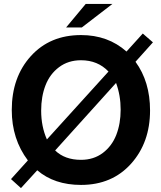

<svg xmlns="http://www.w3.org/2000/svg" viewBox="-20 -920 823 979"><path d="M745.1 -356.9Q745.1 -193.8 648.9 -85.9Q551.8 22.9 393.1 22.9Q256.8 22.9 169.9 -51.8L86.9 39.1L36.1 -6.8L122.1 -102.1Q40 -210.9 40 -358.9Q40 -526.4 137.2 -633.8Q234.4 -741.2 393.1 -741.2Q530.8 -741.2 625 -657.2L708 -749L759.8 -704.1L670.9 -605Q745.1 -503.4 745.1 -356.9ZM393.1 -105Q457.5 -105 504.2 -140.1Q550.8 -175.3 573 -232.4Q595.2 -289.6 595.2 -360.8Q595.2 -433.6 571.8 -497.1L261.2 -152.8Q310.5 -105 393.1 -105ZM393.1 -612.8Q328.1 -612.8 281.2 -577.6Q234.4 -542.5 212.2 -485.4Q189.9 -428.2 189.9 -356Q189.9 -274.9 219.2 -209L533.2 -555.2Q478.5 -612.8 393.1 -612.8ZM553.2 -899.9 397 -779.8H316.9L417 -899.9Z"/></svg>

Font: Miedinger*
Style: Bold
Weight: 700
Version: Version 001.000